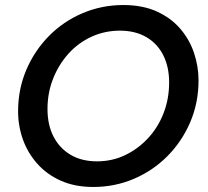

<svg xmlns="http://www.w3.org/2000/svg" viewBox="-20 -732 826 764"><path d="M351 12Q278 12 222 -13Q166 -38 128 -81Q90 -124 71 -177.5Q52 -231 52 -289Q52 -377 84.5 -453.5Q117 -530 174.5 -588.5Q232 -647 308.5 -679.5Q385 -712 471 -712Q547 -712 603.5 -686.5Q660 -661 697 -618Q734 -575 752 -521.5Q770 -468 770 -412Q770 -323 737 -246Q704 -169 646.5 -111Q589 -53 513 -20.5Q437 12 351 12ZM366 -90Q426 -90 477.5 -114.5Q529 -139 569 -182Q609 -225 631 -282Q653 -339 653 -404Q653 -466 629.5 -512.5Q606 -559 562 -584.5Q518 -610 457 -610Q397 -610 344.5 -586Q292 -562 253 -519Q214 -476 191.5 -419.5Q169 -363 169 -298Q169 -235 193 -188.5Q217 -142 261 -116Q305 -90 366 -90Z"/></svg>

Font: Rethink Sans SemiBold
Style: Italic
Weight: 600
Italic angle: -10°
Designer: The Rethink Sans project authors (Hans Thiessen). DM Sans designed by Colophon Foundry.
Foundry: Rethink Communications LLC
Version: Version 1.001